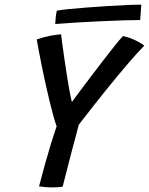

<svg xmlns="http://www.w3.org/2000/svg" viewBox="-20 -809 645 832"><path d="M225.4 -262.1Q219.9 -275.4 212.2 -303.5Q204.4 -331.5 195.5 -367.8Q186.5 -404.1 177.8 -443.8Q169 -483.6 161.3 -521.5Q153.6 -559.3 147.9 -590Q142.1 -620.6 139.2 -638.1Q170.8 -648.9 197.4 -654Q224.1 -659.1 244.8 -660.3Q245.5 -652.1 248.9 -626.5Q252.4 -600.9 257.4 -565.7Q262.4 -530.4 268.3 -492.6Q274.1 -454.7 280.1 -421.3Q286.1 -387.9 291.5 -366.9Q301.1 -380.1 322.2 -408.5Q343.3 -437 370.4 -472.6Q397.4 -508.2 425.1 -544.3Q452.8 -580.3 476.1 -609.4Q499.5 -638.6 512.8 -652.6Q530.4 -649.4 548.1 -642.4Q565.8 -635.4 580.9 -627.1Q596 -618.8 605.2 -611.3Q576 -581.5 533.8 -532.4Q491.6 -483.3 438 -416.9Q384.4 -350.4 321.2 -268.2Q316.8 -250.3 309.5 -223Q302.1 -195.8 294.9 -168.7Q287.8 -141.7 283.1 -123.6Q277.6 -101.6 270.8 -75.2Q263.9 -48.9 258.6 -28Q253.3 -7.1 251.6 -0.4Q245.6 1.1 233 2.1Q220.5 3.1 206.5 3.1Q191.3 3.1 176.2 1.8Q161.1 0.6 149.2 -1.4Q161.1 -47.1 174.3 -95.1Q187.6 -143 200.9 -186.5Q214.3 -229.9 225.4 -262.1ZM587.5 -722.2Q555.2 -722.2 509.2 -720.7Q463.2 -719.1 411.4 -716.7Q359.5 -714.3 309.4 -711.3Q259.4 -708.3 219.3 -704.9Q219.9 -719.2 221.6 -734.8Q223.2 -750.4 226.2 -762.9Q243.7 -766.2 278.5 -769.7Q313.4 -773.1 357 -776.5Q400.7 -779.9 445.9 -782.7Q491.1 -785.5 529.8 -787.2Q568.4 -788.9 592.4 -788.9Z"/></svg>

Font: Grandstander Thin
Style: Italic
Weight: 100
Italic angle: -15°
Designer: Tyler Finck
Foundry: Etcetera Type Co
Version: Version 1.200